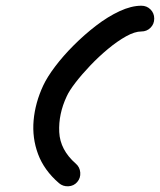

<svg xmlns="http://www.w3.org/2000/svg" viewBox="-20 -606 559 671"><path d="M474 -586Q493 -586 506 -573Q519 -560 519 -541Q519 -522 506 -509Q493 -496 474 -496Q451 -496 420.5 -479Q390 -462 357.5 -435Q325 -408 295.5 -377Q266 -346 244 -317.5Q222 -289 213 -269Q184 -207 187 -144.5Q190 -82 245 -34Q259 -22 260.5 -3Q262 16 250 30Q238 44 219 45Q200 46 186 34Q134 -11 113 -67.5Q92 -124 97.5 -185.5Q103 -247 131 -307Q145 -337 173 -374Q201 -411 238 -448Q275 -485 316 -516.5Q357 -548 398 -567Q439 -586 474 -586Q474 -586 474 -586Q474 -586 474 -586Z"/></svg>

Font: FRB American Cursive Black
Style: Bold Italic
Weight: 900
Italic angle: -25°
Version: Version 2.0;Modular Font Editor K font №1